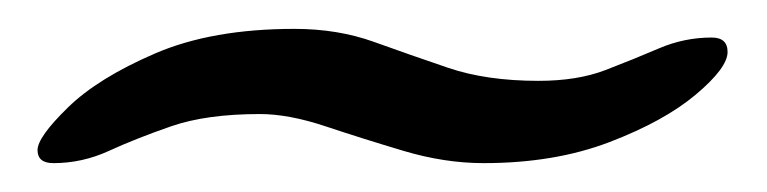

<svg xmlns="http://www.w3.org/2000/svg" viewBox="-20 -323 531 133"><path d="M17 -210Q6 -210 6 -219Q6 -228 27 -248.5Q48 -269 87.5 -286Q127 -303 184 -303Q214 -303 239 -294Q264 -285 290.5 -276Q317 -267 353 -267Q380 -267 399.5 -274.5Q419 -282 436.5 -289.5Q454 -297 473 -297Q484 -297 484 -287Q484 -276 462 -257.5Q440 -239 402 -224.5Q364 -210 315 -210Q288 -210 259.5 -218.5Q231 -227 205.5 -235.5Q180 -244 160 -244Q123 -244 98.5 -235.5Q74 -227 55.5 -218.5Q37 -210 17 -210Z"/></svg>

Font: Solitreo
Style: Regular
Weight: 400
Designer: Nathan Gross, Bryan Kirschen, Binghamton University
Foundry: Eli Heuer
Version: Version 1.100; ttfautohint (v1.8.4.7-5d5b)